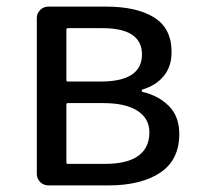

<svg xmlns="http://www.w3.org/2000/svg" viewBox="-20 -563 606 583"><path d="M127 0Q112.3 0 102.1 -10.3Q91.8 -20.5 91.8 -35.2V-508.8Q91.8 -522.5 102.1 -532.7Q112.3 -543 127 -543H300.8Q395.5 -543 448.2 -509.8Q501 -476.6 501 -405.3Q501 -361.3 477.5 -332.5Q454.1 -303.7 412.1 -291Q410.2 -290 410.2 -287.6Q410.2 -285.2 412.1 -284.2Q461.9 -272.5 493.2 -240.7Q524.4 -209 524.4 -156.2Q524.4 -77.1 466.3 -38.6Q408.2 0 308.6 0ZM181.6 -319.3Q181.6 -315.4 186.5 -315.4H285.2Q411.1 -315.4 411.1 -397.5Q411.1 -477.5 291 -477.5H186.5Q181.6 -477.5 181.6 -473.6ZM181.6 -69.3Q181.6 -65.4 186.5 -65.4H298.8Q366.2 -65.4 399.9 -89.8Q433.6 -114.3 433.6 -161.1Q433.6 -203.1 397.5 -226.6Q361.3 -250 293 -250H186.5Q181.6 -250 181.6 -246.1Z"/></svg>

Font: Gen Jyuu GothicL Regular
Style: Regular
Weight: 400
Designer: [Source Han Sans]
Ryoko NISHIZUKA  (kana & ideographs); Paul D. Hunt (Latin, Greek & Cyrillic); Wenlong ZHANG  (bopomofo
Version: Version 1.002.20150607